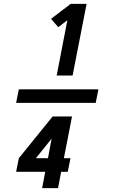

<svg xmlns="http://www.w3.org/2000/svg" viewBox="-20 -820 590 989"><path d="M63 -290 77 -360H487L473 -290ZM272 -431 327 -716 280 -680 243 -723 344 -800H426L354 -431ZM197 149 213 65H63L77 -5L251 -220H351L309 -5H343L329 65H295L279 149ZM165 -5H227L246 -106Z"/></svg>

Font: Lode
Style: Bold Italic
Weight: 700
Italic angle: -11°
Monospace: yes
Designer: Belleve Invis
Foundry: Belleve Invis
Version: Version 29.2.0; ttfautohint (v1.8.3)